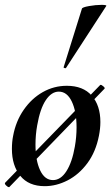

<svg xmlns="http://www.w3.org/2000/svg" viewBox="-26 -752 457 790"><path d="M11 18Q6 18 -1 11Q-8 4 -5 0L386 -402L388 -403Q392 -403 399.5 -396.5Q407 -390 404 -387L12 18ZM23 -139Q23 -169 28 -193Q39 -253 71.5 -300Q104 -347 150 -373Q196 -399 249 -399Q316 -399 351.5 -358.5Q387 -318 387 -250Q387 -223 381 -193Q368 -127 333.5 -80.5Q299 -34 252.5 -10Q206 14 158 14Q92 14 57.5 -28.5Q23 -71 23 -139ZM282 -149Q289 -188 289 -228Q289 -293 269.5 -334Q250 -375 216 -375Q186 -375 162.5 -340Q139 -305 127 -236Q120 -197 120 -157Q120 -92 139 -51.5Q158 -11 192 -11Q224 -11 247.5 -48Q271 -85 282 -149ZM236 -476 311 -716Q312 -722 340 -727Q368 -732 392 -732Q415 -732 411 -727L246 -473Q245 -470 239.5 -472Q234 -474 236 -476Z"/></svg>

Font: Cormorant Infant
Style: Bold Italic
Weight: 700
Italic angle: -10°
Designer: Christian Thalmann (Catharsis Fonts)
Foundry: Catharsis Fonts
Version: Version 4.000